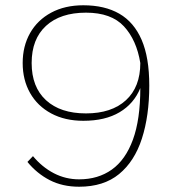

<svg xmlns="http://www.w3.org/2000/svg" viewBox="-20 -698 652 728"><path d="M280 10Q217 10 168.5 -15Q120 -40 84 -84L105 -106Q140 -64 184.5 -41Q229 -18 280 -18Q352 -18 404 -55Q456 -92 484 -168.5Q512 -245 512 -364Q488 -305 433.5 -272.5Q379 -240 296 -240Q226 -240 174 -268Q122 -296 94 -345.5Q66 -395 66 -459Q66 -523 94 -572.5Q122 -622 174 -650Q226 -678 296 -678Q377 -678 432.5 -646Q488 -614 517 -547Q546 -480 546 -374Q546 -259 518 -172.5Q490 -86 431.5 -38Q373 10 280 10ZM306 -268Q403 -268 457.5 -318Q512 -368 512 -459Q498 -546 450 -598Q402 -650 306 -650Q209 -650 154.5 -600Q100 -550 100 -459Q100 -368 154.5 -318Q209 -268 306 -268Z"/></svg>

Font: Gantari Thin
Style: Regular
Weight: 250
Designer: Anugrah Pasau
Foundry: Lafontype
Version: Version 1.000